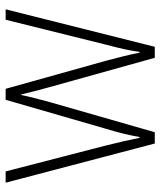

<svg xmlns="http://www.w3.org/2000/svg" viewBox="36 -605 569 681"><g transform="rotate(-90 320.5 -264.5)"><path d="M352 -373Q337 -427 326 -474H324Q319 -449 312.5 -424Q306 -399 299 -373L192 0H152L13 -529H53L144 -177Q154 -137 160.5 -108.5Q167 -80 172 -54H175Q179 -77 186 -107Q193 -137 205 -176L307 -529H346L445 -175Q454 -141 461.5 -111Q469 -81 474 -54H477Q481 -83 486.5 -108Q492 -133 502 -171L591 -529H628L495 0H456Z"/></g></svg>

Font: Noto Sans Sinhala UI SemiCondensed ExtraLight
Style: Regular
Weight: 200
Width: 4
Designer: Jelle Bosma - Monotype Design Team
Foundry: Monotype Imaging Inc.
Version: Version 2.006; ttfautohint (v1.8.4.7-5d5b)